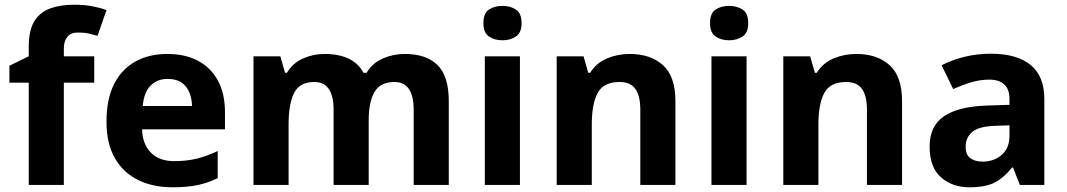

<svg xmlns="http://www.w3.org/2000/svg" viewBox="-20 -785 4528 815"><path d="M380 -434H251V0H102V-434H20V-506L102 -546V-586Q102 -656 125.5 -694.5Q149 -733 192.5 -749Q236 -765 295 -765Q339 -765 374.5 -758Q410 -751 432 -742L394 -633Q377 -638 357 -642.5Q337 -647 311 -647Q280 -647 265.5 -628Q251 -609 251 -580V-546H380Z M690 -556Q766 -556 820.5 -527Q875 -498 905 -443Q935 -388 935 -308V-236H583Q585 -173 620.5 -137Q656 -101 719 -101Q772 -101 815 -111.5Q858 -122 904 -144V-29Q864 -9 819.5 0.5Q775 10 712 10Q630 10 567 -20.5Q504 -51 468 -113Q432 -175 432 -269Q432 -365 464.5 -428.5Q497 -492 555 -524Q613 -556 690 -556ZM691 -450Q648 -450 619.5 -422Q591 -394 586 -335H795Q794 -385 769 -417.5Q744 -450 691 -450Z M1697 -556Q1790 -556 1837.5 -508.5Q1885 -461 1885 -356V0H1736V-319Q1736 -437 1654 -437Q1595 -437 1570 -395Q1545 -353 1545 -274V0H1396V-319Q1396 -437 1314 -437Q1252 -437 1228.5 -390.5Q1205 -344 1205 -257V0H1056V-546H1170L1190 -476H1198Q1223 -518 1266.5 -537Q1310 -556 1357 -556Q1417 -556 1459 -536.5Q1501 -517 1523 -476H1536Q1561 -518 1605.5 -537Q1650 -556 1697 -556Z M2187 -546V0H2038V-546ZM2113 -760Q2146 -760 2170 -744.5Q2194 -729 2194 -687Q2194 -646 2170 -630Q2146 -614 2113 -614Q2079 -614 2055.5 -630Q2032 -646 2032 -687Q2032 -729 2055.5 -744.5Q2079 -760 2113 -760Z M2653 -556Q2741 -556 2794 -508.5Q2847 -461 2847 -356V0H2698V-319Q2698 -378 2677 -407.5Q2656 -437 2610 -437Q2542 -437 2517 -390.5Q2492 -344 2492 -257V0H2343V-546H2457L2477 -476H2485Q2511 -518 2556.5 -537Q2602 -556 2653 -556Z M3149 -546V0H3000V-546ZM3075 -760Q3108 -760 3132 -744.5Q3156 -729 3156 -687Q3156 -646 3132 -630Q3108 -614 3075 -614Q3041 -614 3017.5 -630Q2994 -646 2994 -687Q2994 -729 3017.5 -744.5Q3041 -760 3075 -760Z M3615 -556Q3703 -556 3756 -508.5Q3809 -461 3809 -356V0H3660V-319Q3660 -378 3639 -407.5Q3618 -437 3572 -437Q3504 -437 3479 -390.5Q3454 -344 3454 -257V0H3305V-546H3419L3439 -476H3447Q3473 -518 3518.5 -537Q3564 -556 3615 -556Z M4186 -557Q4296 -557 4354.5 -509.5Q4413 -462 4413 -364V0H4309L4280 -74H4276Q4241 -30 4202 -10Q4163 10 4095 10Q4022 10 3974 -32.5Q3926 -75 3926 -163Q3926 -250 3987 -291.5Q4048 -333 4170 -337L4265 -340V-364Q4265 -407 4242.5 -427Q4220 -447 4180 -447Q4140 -447 4102 -435.5Q4064 -424 4026 -407L3977 -508Q4021 -531 4074.5 -544Q4128 -557 4186 -557ZM4207 -251Q4135 -249 4107 -225Q4079 -201 4079 -162Q4079 -128 4099 -113.5Q4119 -99 4151 -99Q4199 -99 4232 -127.5Q4265 -156 4265 -208V-253Z"/></svg>

Font: Noto Sans Tangsa
Style: Bold
Weight: 700
Version: Version 1.504